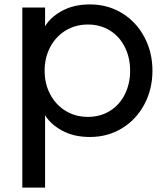

<svg xmlns="http://www.w3.org/2000/svg" viewBox="-20 -523 761 869"><path d="M184 -2V326H81V-489H184V-404Q208 -445 261 -474Q314 -503 387 -503Q467 -503 531.5 -464Q596 -425 633 -356Q670 -287 670 -203Q670 -119 633 -50Q596 19 531.5 58Q467 97 387 97Q314 97 261 68Q208 39 184 -2ZM569 -203Q569 -262 545 -310Q521 -358 477.5 -385Q434 -412 378 -412Q321 -412 276.5 -384.5Q232 -357 207 -309.5Q182 -262 182 -203Q182 -144 207 -96.5Q232 -49 276.5 -21.5Q321 6 378 6Q434 6 477.5 -21Q521 -48 545 -96Q569 -144 569 -203Z"/></svg>

Font: Gmarket Sans TTF Medium
Style: Regular
Weight: 500
Designer: Creative Director : Sungho Lee; Art Director : Kiwoong Choi; Project Manager : Sori Yang, Jongwook Yoon; Font Designer :
Foundry: Sandoll Inc.
Version: Version 1.000;hotconv 1.0.109;makeotfexe 2.5.65596